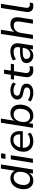

<svg xmlns="http://www.w3.org/2000/svg" viewBox="1717 -2462 754 4228"><g transform="rotate(-90 2094.0 -348.0)"><path d="M229 9Q173 9 131 -16.5Q89 -42 65.5 -89Q42 -136 42 -200Q42 -281 71 -348.5Q100 -416 154.5 -456Q209 -496 286 -496Q344 -496 389.5 -467Q435 -438 452 -380H445L496 -705H587L475 0H385L402 -101H410Q393 -67 366 -42.5Q339 -18 304.5 -4.5Q270 9 229 9ZM260 -63Q313 -63 350 -92.5Q387 -122 406 -172.5Q425 -223 425 -284Q425 -352 391.5 -388Q358 -424 299 -424Q246 -424 209.5 -394.5Q173 -365 153.5 -315Q134 -265 134 -203Q134 -135 167.5 -99Q201 -63 260 -63Z M709 -604 725 -702H833L817 -604ZM621 0 699 -487H790L712 0Z M1096 9Q1026 9 974.5 -17.5Q923 -44 895 -92.5Q867 -141 867 -207Q867 -287 899 -352.5Q931 -418 990 -457Q1049 -496 1129 -496Q1206 -496 1251 -461Q1296 -426 1312 -368.5Q1328 -311 1319 -246L1316 -223H938L946 -281H1264L1246 -267Q1253 -313 1243 -349.5Q1233 -386 1205 -408Q1177 -430 1128 -430Q1076 -430 1041 -406.5Q1006 -383 986.5 -347Q967 -311 961 -270L956 -245Q948 -190 962.5 -149Q977 -108 1012.5 -85.5Q1048 -63 1102 -63Q1148 -63 1187.5 -76Q1227 -89 1259 -117L1286 -56Q1253 -25 1201.5 -8Q1150 9 1096 9Z M1659 9Q1601 9 1556 -20Q1511 -49 1494 -107H1499L1483 0H1394L1506 -705H1597L1546 -386H1535Q1553 -420 1579.5 -445Q1606 -470 1641 -483Q1676 -496 1717 -496Q1773 -496 1815 -471Q1857 -446 1880.5 -399Q1904 -352 1904 -287Q1904 -206 1875 -139Q1846 -72 1791.5 -31.5Q1737 9 1659 9ZM1647 -63Q1700 -63 1736.5 -92.5Q1773 -122 1792.5 -172.5Q1812 -223 1812 -284Q1812 -352 1778.5 -388Q1745 -424 1686 -424Q1633 -424 1596 -394.5Q1559 -365 1540 -315Q1521 -265 1521 -203Q1521 -135 1554.5 -99Q1588 -63 1647 -63Z M2170 9Q2110 9 2058.5 -7Q2007 -23 1973 -51L2005 -112Q2029 -94 2056 -82Q2083 -70 2112 -64.5Q2141 -59 2171 -59Q2223 -59 2252.5 -79.5Q2282 -100 2282 -136Q2282 -160 2266 -176Q2250 -192 2220 -199L2125 -221Q2075 -232 2045.5 -264Q2016 -296 2016 -342Q2016 -386 2040.5 -420.5Q2065 -455 2111 -475.5Q2157 -496 2220 -496Q2253 -496 2285 -489Q2317 -482 2345 -468.5Q2373 -455 2392 -435L2361 -375Q2332 -402 2295 -415Q2258 -428 2216 -428Q2162 -428 2131.5 -406Q2101 -384 2101 -347Q2101 -324 2114.5 -308Q2128 -292 2158 -285L2252 -263Q2307 -250 2336.5 -220Q2366 -190 2366 -143Q2366 -95 2341.5 -61Q2317 -27 2272.5 -9Q2228 9 2170 9Z M2666 9Q2608 9 2570 -13.5Q2532 -36 2517 -76Q2502 -116 2511 -170L2550 -417H2455L2466 -487H2561L2584 -635H2675L2652 -487H2804L2793 -417H2641L2603 -179Q2593 -119 2615 -93.5Q2637 -68 2685 -68Q2701 -68 2716 -71Q2731 -74 2743 -78L2751 -9Q2737 -1 2713 4Q2689 9 2666 9Z M2980 9Q2937 9 2900.5 -10Q2864 -29 2841.5 -62.5Q2819 -96 2819 -138Q2819 -190 2848 -221.5Q2877 -253 2938 -268.5Q2999 -284 3094 -284H3175L3166 -226H3104Q3031 -226 2989 -218.5Q2947 -211 2928.5 -193Q2910 -175 2910 -144Q2910 -102 2938 -79.5Q2966 -57 3004 -57Q3039 -57 3069.5 -73Q3100 -89 3121.5 -118.5Q3143 -148 3149 -190L3168 -311Q3177 -366 3153 -395.5Q3129 -425 3067 -425Q3023 -425 2982 -412.5Q2941 -400 2902 -373L2878 -439Q2902 -457 2934.5 -469.5Q2967 -482 3004 -489Q3041 -496 3078 -496Q3149 -496 3190.5 -469.5Q3232 -443 3247 -396.5Q3262 -350 3252 -287L3206 0H3120L3137 -109H3147Q3134 -69 3107.5 -42.5Q3081 -16 3048 -3.5Q3015 9 2980 9Z M3350 0 3462 -705H3553L3501 -379H3490Q3515 -435 3562.5 -465.5Q3610 -496 3677 -496Q3731 -496 3767.5 -474.5Q3804 -453 3819.5 -408Q3835 -363 3824 -294L3777 0H3686L3733 -293Q3740 -337 3732.5 -365.5Q3725 -394 3704 -408Q3683 -422 3647 -422Q3600 -422 3566 -402.5Q3532 -383 3511 -347.5Q3490 -312 3483 -263L3441 0Z M4077 9Q4001 9 3967.5 -34.5Q3934 -78 3947 -162L4033 -705H4124L4038 -163Q4033 -130 4038.5 -108.5Q4044 -87 4061 -77Q4078 -67 4105 -67Q4117 -67 4128.5 -68.5Q4140 -70 4152 -72L4138 1Q4124 5 4108 7Q4092 9 4077 9Z"/></g></svg>

Font: Nunito Sans 12pt ExtraLight 12pt Medium
Style: Italic
Weight: 500
Italic angle: -9°
Version: Version 3.101;gftools[0.9.27]